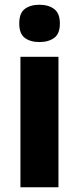

<svg xmlns="http://www.w3.org/2000/svg" viewBox="-20 -788 332 808"><path d="M146 -768Q184 -768 208 -750Q232 -732 232 -689Q232 -646 208 -628.5Q184 -611 146 -611Q108 -611 84.5 -628.5Q61 -646 61 -689Q61 -733 84.5 -750.5Q108 -768 146 -768ZM226 -549V0H66V-549Z"/></svg>

Font: Noto Sans Arabic SemCond ExtBd
Style: Regular
Weight: 800
Width: 4
Designer: Monotype Design Team, Nadine Chahine, Nizar Qandah and Khaled Hosny
Foundry: Monotype Imaging Inc.
Version: Version 2.012; ttfautohint (v1.8.4.7-5d5b)